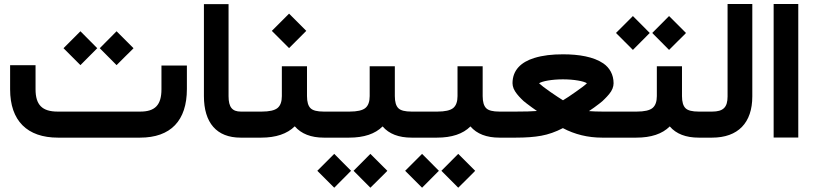

<svg xmlns="http://www.w3.org/2000/svg" viewBox="-20 -671 3962 936"><path d="M261.2 -127C185.5 -127 153.3 -159.7 153.3 -235.8V-353H29.3V-235.4C29.3 -82.5 112.3 0 262.7 0H662.6C812.5 0 891.1 -83 891.1 -237.3V-351.6H767.1V-235.8C767.1 -159.2 735.8 -127 664.1 -127ZM372.1 -353.5 454.1 -436 372.1 -518.6 289.6 -436ZM548.3 -353.5 590.8 -396C609.4 -414.1 620.6 -425.3 625 -429.7C627 -432.1 628.9 -434.1 630.9 -436L548.3 -518.6L466.3 -436Z M1175.3 0C1179.2 0 1182.1 -6.8 1184.6 -21C1186.5 -34.7 1187.5 -48.3 1187.5 -61.5V-66.9C1187.5 -79.6 1186.5 -92.8 1184.1 -106.4C1181.6 -120.1 1178.7 -127 1175.3 -127H1154.3C1112.8 -127 1094.2 -147.5 1094.2 -202.1V-631.3V-650.9H1074.7H993.7H974.1V-631.3V-202.6C974.1 -72.3 1036.1 0 1152.8 0Z M1568.4 0C1572.3 0 1575.2 -6.8 1577.6 -21C1579.6 -34.7 1580.6 -48.3 1580.6 -61.5V-66.9C1580.6 -79.6 1579.6 -92.8 1577.1 -106.4C1574.7 -120.1 1571.8 -127 1568.4 -127H1558.1C1526.4 -127 1504.9 -132.3 1493.7 -143.6C1482.4 -154.8 1476.6 -174.3 1476.6 -202.6V-348.1H1354V-202.6C1354 -175.8 1347.2 -156.2 1333 -144.5C1318.8 -132.8 1293 -127 1255.9 -127H1169.9C1166.5 -127 1163.6 -120.1 1161.1 -106.4C1158.7 -92.8 1157.7 -79.6 1157.7 -66.9V-61.5C1157.7 -48.3 1158.7 -34.7 1160.6 -21C1163.1 -6.8 1166 0 1169.9 0H1253.4C1325.2 0 1379.9 -18.6 1417 -55.2C1448.7 -18.6 1496.1 0 1558.6 0ZM1389.2 -436.5 1473.1 -520.5 1389.2 -604.5 1305.2 -520.5Z M1997.1 0C2001 0 2003.9 -6.8 2006.3 -21C2008.3 -34.7 2009.3 -48.3 2009.3 -61.5V-66.9C2009.3 -79.6 2008.3 -92.8 2005.9 -106.4C2003.4 -120.1 2000.5 -127 1997.1 -127H1986.3C1954.6 -127 1933.1 -132.3 1921.9 -143.6C1910.6 -154.8 1904.8 -174.3 1904.8 -202.6V-348.1H1782.2V-202.6C1782.2 -175.8 1775.4 -156.2 1761.2 -144.5C1747.1 -132.8 1721.2 -127 1684.1 -127H1564C1560.5 -127 1557.6 -120.1 1555.2 -106.4C1552.7 -92.8 1551.8 -79.6 1551.8 -66.9V-61.5C1551.8 -48.3 1552.7 -34.7 1554.7 -21C1557.1 -6.8 1560.1 0 1564 0H1681.6C1754.4 0 1808.6 -18.1 1845.2 -54.7C1876.5 -18.1 1923.8 0 1986.8 0ZM1609.4 244.1 1691.4 161.6 1609.4 79.1 1526.9 161.6ZM1785.6 244.1C1795.4 234.4 1809.6 220.2 1828.1 202.1L1862.3 168C1864.3 165.5 1866.2 163.6 1868.2 161.6L1785.6 79.1L1703.6 161.6Z M2425.3 0C2429.2 0 2432.1 -6.8 2434.6 -21C2436.5 -34.7 2437.5 -48.3 2437.5 -61.5V-66.9C2437.5 -79.6 2436.5 -92.8 2434.1 -106.4C2431.6 -120.1 2428.7 -127 2425.3 -127H2414.6C2382.8 -127 2361.3 -132.3 2350.1 -143.6C2338.9 -154.8 2333 -174.3 2333 -202.6V-348.1H2210.4V-202.6C2210.4 -175.8 2203.6 -156.2 2189.5 -144.5C2175.3 -132.8 2149.4 -127 2112.3 -127H1992.2C1988.8 -127 1985.8 -120.1 1983.4 -106.4C1981 -92.8 1980 -79.6 1980 -66.9V-61.5C1980 -48.3 1981 -34.7 1982.9 -21C1985.4 -6.8 1988.3 0 1992.2 0H2109.9C2182.6 0 2236.8 -18.1 2273.4 -54.7C2304.7 -18.1 2352.1 0 2415 0ZM2037.6 244.1 2119.6 161.6 2037.6 79.1 1955.1 161.6ZM2213.9 244.1C2223.6 234.4 2237.8 220.2 2256.3 202.1L2290.5 168C2292.5 165.5 2294.4 163.6 2296.4 161.6L2213.9 79.1L2131.8 161.6Z M2968.8 0C2972.7 0 2975.6 -6.8 2978 -21C2980 -34.7 2981 -48.3 2981 -61.5V-66.9C2981 -79.6 2980 -92.8 2977.5 -106.4C2975.1 -120.1 2972.2 -127 2968.8 -127H2918.5C2892.1 -127 2869.6 -127.9 2851.1 -129.4C2861.3 -136.7 2869.6 -142.1 2876 -146.5C2881.8 -150.9 2890.1 -157.2 2901.4 -165.5C2912.6 -173.8 2921.4 -181.6 2928.2 -189C2935.1 -195.8 2942.4 -203.6 2949.7 -212.4C2964.4 -230 2971.2 -248 2971.2 -265.1C2971.2 -307.6 2951.7 -340.8 2921.4 -361.8C2873.5 -394.5 2801.8 -406.2 2725.1 -406.2C2671.9 -406.2 2627 -401.4 2584 -388.2C2521.5 -368.7 2478.5 -330.1 2478.5 -265.1C2478.5 -256.8 2480.5 -248 2483.9 -239.3C2491.2 -221.7 2507.3 -203.1 2521 -189.5C2527.3 -182.6 2536.1 -174.8 2547.4 -166.5C2558.1 -158.2 2566.4 -151.9 2572.8 -147.5C2579.1 -143.1 2587.4 -137.2 2597.7 -129.9C2572.8 -127.9 2538.1 -127 2493.7 -127H2420.4C2417 -127 2414.1 -120.1 2411.6 -106.4C2409.2 -92.8 2408.2 -79.6 2408.2 -66.9V-61.5C2408.2 -48.3 2409.2 -34.7 2411.1 -21C2413.6 -6.8 2416.5 0 2420.4 0H2494.1C2542.5 0 2584 -2.9 2618.7 -9.3C2653.3 -15.6 2688.5 -27.8 2724.1 -46.4C2782.2 -15.6 2846.2 0 2915.5 0ZM2724.6 -182.1C2710 -190.9 2689.5 -204.6 2662.6 -223.1C2635.7 -241.7 2617.7 -255.9 2607.9 -265.1C2623.5 -275.4 2670.9 -284.2 2724.1 -284.2C2778.3 -284.2 2825.7 -275.4 2841.3 -265.1C2832 -255.9 2814 -242.2 2787.1 -223.6C2760.3 -204.6 2739.7 -190.9 2724.6 -182.1Z M3397 0C3400.9 0 3403.8 -6.8 3406.2 -21C3408.2 -34.7 3409.2 -48.3 3409.2 -61.5V-66.9C3409.2 -79.6 3408.2 -92.8 3405.8 -106.4C3403.3 -120.1 3400.4 -127 3397 -127H3386.2C3354.5 -127 3333 -132.3 3321.8 -143.6C3310.5 -154.8 3304.7 -174.3 3304.7 -202.6V-348.1H3182.1V-202.6C3182.1 -175.8 3175.3 -156.2 3161.1 -144.5C3147 -132.8 3121.1 -127 3084 -127H2963.9C2960.4 -127 2957.5 -120.1 2955.1 -106.4C2952.6 -92.8 2951.7 -79.6 2951.7 -66.9V-61.5C2951.7 -48.3 2952.6 -34.7 2954.6 -21C2957 -6.8 2960 0 2963.9 0H3081.5C3154.3 0 3208.5 -18.1 3245.1 -54.7C3276.4 -18.1 3323.7 0 3386.7 0ZM3065.4 -427.7 3147.5 -510.3 3065.4 -592.8 2982.9 -510.3ZM3241.7 -427.7 3284.2 -470.2C3302.7 -488.3 3314 -499.5 3318.4 -503.9C3320.3 -506.3 3322.3 -508.3 3324.2 -510.3L3241.7 -592.8L3159.7 -510.3Z M3392.1 -127C3388.7 -127 3385.7 -120.1 3383.3 -106.4C3380.9 -92.8 3379.9 -79.6 3379.9 -66.9V-61.5C3379.9 -48.3 3380.9 -34.7 3382.8 -21C3385.3 -6.8 3388.2 0 3392.1 0H3451.2C3578.1 0 3647.5 -72.3 3647.5 -201.2V-631.8V-651.4H3627.9H3546.4H3526.9V-631.8V-200.7C3526.9 -147.9 3505.9 -127 3451.7 -127Z M3751.5 -651.4V-631.8V-20V-0.5H3771H3852.1H3871.6V-20V-631.8V-651.4H3852.1H3771Z"/></svg>

Font: Shabnam
Style: Bold
Weight: 700
Foundry: DejaVu fonts team - Redesigned by Saber Rastikerdar - Based on Vazir font
Version: Version 5.0.1